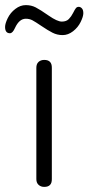

<svg xmlns="http://www.w3.org/2000/svg" viewBox="-63 -731 348 756"><path d="M141.1 -25.9Q141.6 4.9 111.3 4.9Q97.7 4.9 88.9 -3.2Q80.1 -11.2 80.1 -25.9V-463.9Q80.1 -479.5 88.9 -487.3Q97.7 -495.1 111.3 -495.1Q141.6 -495.1 141.1 -463.9ZM-23.9 -600.1Q-43 -600.1 -43 -625Q-43 -638.2 -32.5 -659.7Q-22 -681.2 -2.4 -696Q17.1 -710.9 38.6 -710.9Q60.1 -710.9 77.6 -701.9Q95.2 -692.9 128.9 -669.4Q162.6 -646 180.4 -646Q198.2 -646 208 -656Q217.8 -666 224.9 -680.2Q231.9 -694.3 236.1 -699.2Q240.2 -704.1 247.1 -704.1Q253.9 -704.1 259.5 -698Q265.1 -691.9 265.1 -679Q265.1 -666 254.6 -644.5Q244.1 -623 224.6 -607.9Q205.1 -592.8 183.6 -592.8Q162.1 -592.8 143.6 -602.3Q125 -611.8 100.6 -628.4Q76.2 -645 64.7 -651.1Q53.2 -657.2 38.6 -657.2Q12.7 -657.2 -3.9 -621.1Q-13.2 -600.1 -23.9 -600.1Z"/></svg>

Font: Nunito-Light
Style: Regular
Weight: 300
Designer: Vernon Adams
Foundry: newtypography
Version: Version 3.000